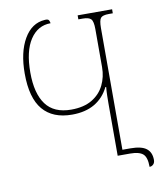

<svg xmlns="http://www.w3.org/2000/svg" viewBox="-88 -792 804 944"><g transform="rotate(-10 314.0 -319.5)"><path d="M582 81Q582 33 563 16.5Q544 0 499 0H437V-259Q437 -279 437.5 -300.5Q438 -322 440 -343H436Q411 -292 365 -265Q319 -238 252 -238Q156 -238 106.5 -296.5Q57 -355 57 -477Q57 -583 95.5 -649.5Q134 -716 200 -720Q217 -722 221 -713Q225 -704 225 -699Q161 -699 123 -641.5Q85 -584 85 -477Q85 -373 125.5 -318Q166 -263 252 -263Q315 -263 356 -287.5Q397 -312 417 -353Q437 -394 437 -442V-632Q437 -671 426 -682.5Q415 -694 385 -694H363V-714H535V-694H515Q484 -694 474.5 -682.5Q465 -671 465 -632V-25H505Q560 -25 584.5 -6Q609 13 609 51Q609 65 601 73Q593 81 582 81Z"/></g></svg>

Font: Noto Serif Georgian SemiCondensed Thin
Style: Regular
Weight: 100
Width: 4
Designer: Monotype Design Team, Akaki Razmadze
Foundry: Google LLC
Version: Version 2.003; ttfautohint (v1.8.4.7-5d5b)